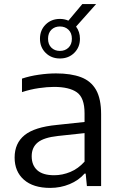

<svg xmlns="http://www.w3.org/2000/svg" viewBox="-20 -910 590 939"><path d="M225.5 9Q142.5 9 97 -31Q51.5 -71 51.5 -139.5Q51.5 -209.5 100.2 -249Q149 -288.5 258 -299L393.5 -313.5V-356Q393.5 -432 356 -458.5Q318.5 -485 244 -485Q211 -485 169.8 -479Q128.5 -473 87.5 -459.5V-525.5Q124.5 -538 169.2 -544.5Q214 -551 254 -551Q327 -551 376 -532.5Q425 -514 449.8 -470.5Q474.5 -427 474.5 -351.5V0H405L399 -61H393.5Q365 -28 320.5 -9.5Q276 9 225.5 9ZM135 -146Q135 -102 162.2 -77.5Q189.5 -53 245 -53Q285 -53 323.8 -69Q362.5 -85 393.5 -119.5V-259L263.5 -245Q194 -237.5 164.5 -213.2Q135 -189 135 -146ZM273 -624Q231 -624 203.2 -651.5Q175.5 -679 175.5 -720.5Q175.5 -762.5 203.2 -790Q231 -817.5 273 -817.5Q295.5 -817.5 314.5 -809L382.5 -890H450L352 -780Q371 -754.5 371 -720.5Q371 -679 343.2 -651.5Q315.5 -624 273 -624ZM273 -661Q298.5 -661 315 -677Q331.5 -693 331.5 -720.5Q331.5 -748.5 315 -764.5Q298.5 -780.5 273 -780.5Q247.5 -780.5 231.2 -764.5Q215 -748.5 215 -720.5Q215 -693 231.2 -677Q247.5 -661 273 -661Z"/></svg>

Font: Encode Sans SmExp
Style: Regular
Weight: 400
Width: 6
Designer: Multiple Designers
Foundry: Impallari Type
Version: Version 3.002; ttfautohint (v1.8.3) -l 8 -r 50 -G 200 -x 14 